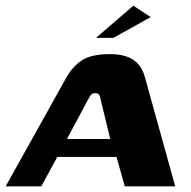

<svg xmlns="http://www.w3.org/2000/svg" viewBox="-47 -654 672 674"><path d="M-27 0 186 -382Q208 -421 241 -442.5Q274 -464 339 -464Q391 -464 421 -444Q451 -424 462 -382L568 0H391L362 -103H154L98 0ZM188 -166H340L306 -306Q305 -314 301.5 -320.5Q298 -327 288 -327Q277 -327 272 -320.5Q267 -314 263 -306ZM290 -521 421 -634 482 -594 351 -521Z"/></svg>

Font: Genos Thin
Style: Bold Italic
Weight: 700
Italic angle: -8°
Version: Version 1.010